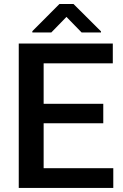

<svg xmlns="http://www.w3.org/2000/svg" viewBox="-20 -925 605 945"><path d="M537.6 -97.2V0H72.3V-710.9H535.2V-613.3H194.8V-414.1H488.3V-318.4H194.8V-97.2ZM341.8 -905.3 477.1 -770.5V-765.1H381.8L307.1 -841.8L232.4 -765.1H139.2V-771.5L272.5 -905.3Z"/></svg>

Font: Vazirmatn UI Medium
Style: Regular
Weight: 500
Designer: Saber Rastikerdar
Foundry: Saber Rastikerdar
Version: Version 33.003